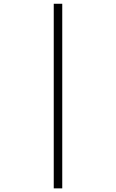

<svg xmlns="http://www.w3.org/2000/svg" viewBox="-20 -865 626 1036"><path d="M270 151.4V-844.7H315.9V151.4Z"/></svg>

Font: CaskaydiaCove NF ExtraLight
Style: Italic
Weight: 200
Italic angle: -10°
Designer: Aaron Bell
Foundry: Saja Typeworks
Version: Version 2111.001; VTT 6.35;Nerd Fonts 3.2.1